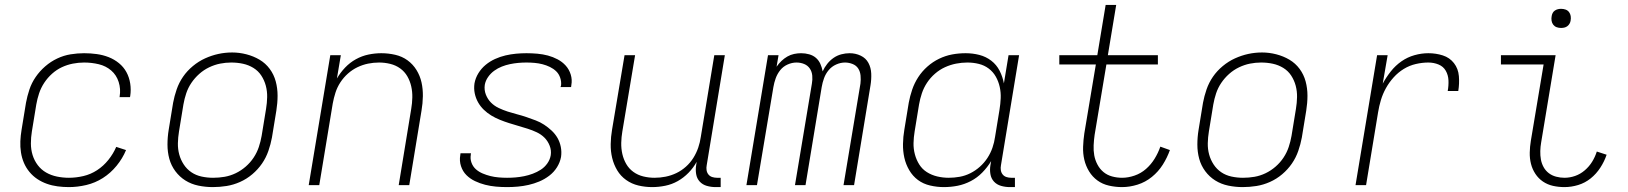

<svg xmlns="http://www.w3.org/2000/svg" viewBox="-20 -755 6640 783"><path d="M261 8Q238 8 215 5Q192 2 171 -5.5Q150 -13 132 -25Q114 -37 100 -54Q86 -71 77.5 -91Q69 -111 65.5 -133.5Q62 -156 63 -179Q64 -202 68 -226L86 -336Q91 -363 100 -390Q109 -417 125.5 -441Q142 -465 164.5 -484.5Q187 -504 213.5 -516.5Q240 -529 268 -533.5Q296 -538 323 -538Q349 -538 374.5 -534.5Q400 -531 423 -522Q446 -513 465 -497.5Q484 -482 495.5 -461Q507 -440 511 -414.5Q515 -389 511 -363Q511 -362 510.5 -361Q510 -360 510 -359H467Q468 -360 468 -360.5Q468 -361 468 -362Q473 -392 464 -420.5Q455 -449 433.5 -467.5Q412 -486 383 -493Q354 -500 323 -500Q300 -500 277 -495.5Q254 -491 232.5 -481Q211 -471 192.5 -454.5Q174 -438 160.5 -417.5Q147 -397 139.5 -374.5Q132 -352 128 -329L110 -219Q106 -195 106 -170Q106 -145 113 -122.5Q120 -100 134 -81.5Q148 -63 168 -51.5Q188 -40 212 -35Q236 -30 261 -30Q290 -30 320 -37Q350 -44 376 -61Q402 -78 422 -103Q442 -128 454 -156L494 -143Q480 -109 455.5 -79Q431 -49 399.5 -29Q368 -9 332 -0.5Q296 8 261 8Z M848 8Q818 8 789 2Q760 -4 736 -19Q712 -34 695 -57Q678 -80 670.5 -107.5Q663 -135 663 -165.5Q663 -196 668 -226L686 -336Q691 -363 700.5 -390.5Q710 -418 726.5 -442Q743 -466 766.5 -485.5Q790 -505 816.5 -517Q843 -529 870.5 -535Q898 -541 927 -541Q956 -541 985 -533.5Q1014 -526 1038.5 -511.5Q1063 -497 1080 -474Q1097 -451 1104.5 -423Q1112 -395 1112 -365Q1112 -335 1107 -304L1089 -194Q1084 -167 1074.5 -139.5Q1065 -112 1048.5 -88Q1032 -64 1009 -44.5Q986 -25 959 -13Q932 -1 904 3.5Q876 8 848 8ZM849 -30Q849 -30 849 -30Q849 -30 849 -30Q873 -30 896 -34Q919 -38 941 -48.5Q963 -59 982 -75.5Q1001 -92 1014.5 -112.5Q1028 -133 1035.5 -155.5Q1043 -178 1047 -201L1065 -311Q1069 -335 1069.5 -359Q1070 -383 1064 -405.5Q1058 -428 1045.5 -447Q1033 -466 1013.5 -478Q994 -490 971 -495Q948 -500 923 -500Q900 -500 877.5 -495.5Q855 -491 833 -480.5Q811 -470 792.5 -453.5Q774 -437 760.5 -417Q747 -397 739.5 -374.5Q732 -352 728 -329L710 -219Q706 -195 705.5 -171Q705 -147 711 -125Q717 -103 729.5 -84Q742 -65 760.5 -52.5Q779 -40 802 -35Q825 -30 849 -30Z M1239 0 1327 -530H1370L1354 -435Q1368 -459 1387.5 -479.5Q1407 -500 1431.5 -513.5Q1456 -527 1482.5 -532.5Q1509 -538 1535 -538Q1564 -538 1592 -531.5Q1620 -525 1642 -509Q1664 -493 1678.5 -469.5Q1693 -446 1699 -419Q1705 -392 1704.5 -362.5Q1704 -333 1699 -304L1649 0H1606L1657 -311Q1661 -334 1661.5 -357.5Q1662 -381 1657 -403Q1652 -425 1641 -444Q1630 -463 1612 -476Q1594 -489 1571.5 -494.5Q1549 -500 1526 -500Q1503 -500 1481 -495.5Q1459 -491 1438 -481Q1417 -471 1399 -455Q1381 -439 1368 -419Q1355 -399 1348 -377Q1341 -355 1337 -333L1282 0Z M2048 8Q2025 8 2002.5 6Q1980 4 1958.5 -1.5Q1937 -7 1917 -16.5Q1897 -26 1882 -41Q1867 -56 1860 -77.5Q1853 -99 1857 -122Q1857 -124 1857.5 -126Q1858 -128 1858 -130H1901Q1900 -128 1900 -127Q1900 -126 1900 -124Q1897 -107 1903 -91Q1909 -75 1921 -64.5Q1933 -54 1948.5 -47.5Q1964 -41 1980 -37Q1996 -33 2013.5 -31.5Q2031 -30 2048 -30Q2066 -30 2083 -31.5Q2100 -33 2117.5 -36.5Q2135 -40 2152.5 -46.5Q2170 -53 2185.5 -63Q2201 -73 2212 -88.5Q2223 -104 2226 -122Q2229 -142 2221.5 -161Q2214 -180 2200.5 -193.5Q2187 -207 2169 -215.5Q2151 -224 2132 -230Q2113 -236 2094 -241.5Q2075 -247 2056 -253Q2037 -259 2018.5 -266.5Q2000 -274 1983.5 -284Q1967 -294 1953 -307.5Q1939 -321 1929.5 -338Q1920 -355 1916 -374.5Q1912 -394 1915 -415Q1919 -437 1931 -456.5Q1943 -476 1960.5 -490.5Q1978 -505 1999 -514.5Q2020 -524 2041.5 -529Q2063 -534 2084.5 -536Q2106 -538 2127 -538Q2149 -538 2171.5 -536Q2194 -534 2214.5 -528.5Q2235 -523 2254 -513Q2273 -503 2287 -487.5Q2301 -472 2307.5 -451Q2314 -430 2310 -408Q2310 -406 2309.5 -404Q2309 -402 2309 -400H2266Q2267 -402 2267 -403.5Q2267 -405 2268 -406Q2270 -422 2264.5 -438Q2259 -454 2248 -464.5Q2237 -475 2222.5 -482Q2208 -489 2192.5 -493Q2177 -497 2160.5 -498.5Q2144 -500 2127 -500Q2110 -500 2093.5 -498.5Q2077 -497 2060 -493.5Q2043 -490 2026.5 -483.5Q2010 -477 1995.5 -466.5Q1981 -456 1970.5 -441Q1960 -426 1957 -409Q1954 -388 1961.5 -369Q1969 -350 1982.5 -336.5Q1996 -323 2014 -314.5Q2032 -306 2050.5 -300Q2069 -294 2088.5 -289Q2108 -284 2127 -277.5Q2146 -271 2164.5 -264Q2183 -257 2199 -246.5Q2215 -236 2229.5 -222.5Q2244 -209 2253.5 -192.5Q2263 -176 2267 -156Q2271 -136 2268 -115Q2264 -93 2251.5 -73Q2239 -53 2220 -38.5Q2201 -24 2179.5 -15Q2158 -6 2136 -1Q2114 4 2092 6Q2070 8 2048 8Z M2640 8Q2611 8 2583.5 1.5Q2556 -5 2533.5 -21Q2511 -37 2497 -60.5Q2483 -84 2476.5 -111Q2470 -138 2470.5 -167.5Q2471 -197 2476 -226L2527 -530H2570L2518 -219Q2514 -196 2513.5 -172.5Q2513 -149 2518 -127Q2523 -105 2534 -86Q2545 -67 2563 -54Q2581 -41 2603.5 -35.5Q2626 -30 2649 -30Q2672 -30 2694.5 -34.5Q2717 -39 2738 -49Q2759 -59 2777 -75Q2795 -91 2807.5 -111Q2820 -131 2827.5 -153Q2835 -175 2838 -197L2893 -530H2936L2862 -81Q2860 -71 2861.5 -61Q2863 -51 2869 -43.5Q2875 -36 2884.5 -33Q2894 -30 2904 -30H2919V8H2898Q2880 8 2862.5 3Q2845 -2 2833.5 -14.5Q2822 -27 2819 -45Q2816 -63 2819 -81L2821 -95Q2808 -71 2788 -50.5Q2768 -30 2744 -16.5Q2720 -3 2693 2.5Q2666 8 2640 8Z M3024 0 3112 -530H3155L3147 -483Q3156 -496 3167 -506.5Q3178 -517 3191 -524.5Q3204 -532 3218.5 -535Q3233 -538 3247 -538Q3247 -538 3247 -538Q3247 -538 3247 -538Q3264 -538 3280 -533.5Q3296 -529 3307.5 -519Q3319 -509 3325.5 -494.5Q3332 -480 3335 -464Q3342 -480 3353.5 -494.5Q3365 -509 3379.5 -519Q3394 -529 3411 -533.5Q3428 -538 3445 -538Q3445 -538 3445 -538Q3445 -538 3445 -538Q3469 -538 3490 -528Q3511 -518 3521.5 -498.5Q3532 -479 3533 -455Q3534 -431 3530 -407L3463 0H3420L3489 -414Q3491 -430 3489.5 -446.5Q3488 -463 3480 -475.5Q3472 -488 3457 -494Q3442 -500 3426 -500Q3408 -500 3390 -492Q3372 -484 3359.5 -469Q3347 -454 3340.5 -436Q3334 -418 3331 -400L3265 0H3222L3291 -414Q3294 -430 3292.5 -446.5Q3291 -463 3282.5 -475.5Q3274 -488 3259.5 -494Q3245 -500 3228 -500Q3210 -500 3192 -492Q3174 -484 3162 -469Q3150 -454 3143.5 -436Q3137 -418 3134 -400L3067 0Z M3829 8Q3801 8 3773 1.5Q3745 -5 3723.5 -21Q3702 -37 3688 -61Q3674 -85 3668 -112Q3662 -139 3662.5 -168Q3663 -197 3668 -226L3686 -336Q3691 -363 3700 -389.5Q3709 -416 3724.5 -440Q3740 -464 3762 -483.5Q3784 -503 3810 -515.5Q3836 -528 3863 -533Q3890 -538 3918 -538Q3947 -538 3974 -531Q4001 -524 4022.5 -507.5Q4044 -491 4056.5 -466.5Q4069 -442 4074 -415L4093 -530H4136L4062 -81Q4060 -71 4061.5 -61Q4063 -51 4069 -43.5Q4075 -36 4084.5 -33Q4094 -30 4104 -30H4119V8H4098Q4080 8 4062.5 3Q4045 -2 4033.5 -14.5Q4022 -27 4019 -45Q4016 -63 4019 -81L4022 -98Q4007 -73 3986 -51.5Q3965 -30 3939 -16.5Q3913 -3 3885.5 2.5Q3858 8 3829 8Q3829 8 3829 8Q3829 8 3829 8ZM3849 -30Q3871 -30 3893.5 -34Q3916 -38 3937 -48.5Q3958 -59 3976 -75Q3994 -91 4007 -111Q4020 -131 4027.5 -153Q4035 -175 4038 -197L4056 -307Q4060 -331 4061 -354.5Q4062 -378 4057 -400.5Q4052 -423 4041 -442.5Q4030 -462 4012 -475.5Q3994 -489 3971.5 -494.5Q3949 -500 3925 -500Q3902 -500 3879 -495.5Q3856 -491 3834 -481Q3812 -471 3793 -454.5Q3774 -438 3760.5 -417.5Q3747 -397 3739.5 -374.5Q3732 -352 3728 -329L3710 -219Q3706 -195 3705.5 -171.5Q3705 -148 3711 -125.5Q3717 -103 3729 -84Q3741 -65 3760 -53Q3779 -41 3802 -35.5Q3825 -30 3849 -30Z M4556 8Q4529 8 4502.5 2Q4476 -4 4455.5 -19Q4435 -34 4421.5 -56Q4408 -78 4402 -103.5Q4396 -129 4397 -156.5Q4398 -184 4402 -211L4449 -492H4300V-530H4455L4489 -735H4532L4498 -530H4702V-492H4492L4444 -205Q4441 -184 4440 -162.5Q4439 -141 4442.5 -121.5Q4446 -102 4455.5 -84Q4465 -66 4480 -53.5Q4495 -41 4515 -35.5Q4535 -30 4556 -30Q4581 -30 4607 -39Q4633 -48 4653.5 -66Q4674 -84 4688.5 -107.5Q4703 -131 4712 -157L4751 -143Q4740 -112 4722 -83.5Q4704 -55 4677.5 -33.5Q4651 -12 4619 -2Q4587 8 4556 8Z M5048 8Q5018 8 4989 2Q4960 -4 4936 -19Q4912 -34 4895 -57Q4878 -80 4870.5 -107.5Q4863 -135 4863 -165.5Q4863 -196 4868 -226L4886 -336Q4891 -363 4900.5 -390.5Q4910 -418 4926.5 -442Q4943 -466 4966.5 -485.5Q4990 -505 5016.5 -517Q5043 -529 5070.5 -535Q5098 -541 5127 -541Q5156 -541 5185 -533.5Q5214 -526 5238.5 -511.5Q5263 -497 5280 -474Q5297 -451 5304.5 -423Q5312 -395 5312 -365Q5312 -335 5307 -304L5289 -194Q5284 -167 5274.5 -139.5Q5265 -112 5248.5 -88Q5232 -64 5209 -44.5Q5186 -25 5159 -13Q5132 -1 5104 3.5Q5076 8 5048 8ZM5049 -30Q5049 -30 5049 -30Q5049 -30 5049 -30Q5073 -30 5096 -34Q5119 -38 5141 -48.5Q5163 -59 5182 -75.5Q5201 -92 5214.5 -112.5Q5228 -133 5235.5 -155.5Q5243 -178 5247 -201L5265 -311Q5269 -335 5269.5 -359Q5270 -383 5264 -405.5Q5258 -428 5245.5 -447Q5233 -466 5213.5 -478Q5194 -490 5171 -495Q5148 -500 5123 -500Q5100 -500 5077.5 -495.5Q5055 -491 5033 -480.5Q5011 -470 4992.5 -453.5Q4974 -437 4960.5 -417Q4947 -397 4939.5 -374.5Q4932 -352 4928 -329L4910 -219Q4906 -195 4905.5 -171Q4905 -147 4911 -125Q4917 -103 4929.5 -84Q4942 -65 4960.5 -52.5Q4979 -40 5002 -35Q5025 -30 5049 -30Z M5508 0 5596 -530H5639L5619 -414Q5633 -440 5652 -464Q5671 -488 5695.5 -505Q5720 -522 5748.5 -530Q5777 -538 5805 -538Q5836 -538 5864 -529Q5892 -520 5909.5 -497.5Q5927 -475 5929.5 -444.5Q5932 -414 5927 -384H5884Q5888 -406 5887 -427.5Q5886 -449 5876 -466.5Q5866 -484 5846.5 -492Q5827 -500 5805 -500Q5780 -500 5754 -494Q5728 -488 5705 -474Q5682 -460 5663.5 -439.5Q5645 -419 5632 -395.5Q5619 -372 5611.5 -347Q5604 -322 5600 -297L5551 0Z M6360 8Q6336 8 6313.5 3Q6291 -2 6272.5 -14.5Q6254 -27 6241.5 -46Q6229 -65 6223.5 -87Q6218 -109 6218.5 -133Q6219 -157 6223 -181L6275 -492H6101V-530H6324L6265 -174Q6262 -157 6261.5 -139Q6261 -121 6264 -104.5Q6267 -88 6275 -73.5Q6283 -59 6296 -49Q6309 -39 6326 -34.5Q6343 -30 6360 -30Q6382 -30 6403.5 -37.5Q6425 -45 6443 -60.5Q6461 -76 6473 -95.5Q6485 -115 6492 -137L6532 -124Q6523 -97 6506.5 -71.5Q6490 -46 6467 -27.5Q6444 -9 6416 -0.5Q6388 8 6360 8ZM6346 -641Q6337 -641 6328.5 -644Q6320 -647 6314.5 -654Q6309 -661 6307.5 -670.5Q6306 -680 6308 -690Q6309 -696 6312 -702Q6315 -708 6321 -712Q6327 -716 6333.5 -717.5Q6340 -719 6346 -719Q6356 -719 6364.5 -716Q6373 -713 6378.5 -706Q6384 -699 6385.5 -689.5Q6387 -680 6385 -670Q6384 -664 6380.5 -658Q6377 -652 6371.5 -648Q6366 -644 6359.5 -642.5Q6353 -641 6346 -641Z"/></svg>

Font: Iosevka Curly XLtEx
Style: Italic
Weight: 200
Width: 7
Italic angle: -9°
Monospace: yes
Designer: Belleve Invis
Foundry: Belleve Invis
Version: Version 11.1.0; ttfautohint (v1.8.3)